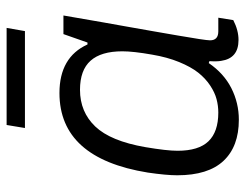

<svg xmlns="http://www.w3.org/2000/svg" viewBox="-102 -638 752 589"><g transform="rotate(-90 274.5 -344.0)"><path d="M175.8 -644 185.1 -700.2H482.9L473.1 -644ZM201.2 12.2Q119.1 12.2 75 -34.9Q30.8 -82 30.8 -176.8Q30.8 -210.4 39.1 -267.1Q83 -538.1 283.2 -538.1Q393.1 -538.1 432.1 -452.1H438L463.9 -525.9H521L500 -404.8Q496.1 -382.3 487.5 -334.7Q479 -287.1 472.7 -250.7Q466.3 -214.4 459.5 -174.6Q452.6 -134.8 448.7 -109.1Q444.8 -83.5 444.8 -76.2Q444.8 -50.8 472.2 -50.8H514.2L506.8 -4.9Q475.6 11.2 445.8 11.2Q389.6 11.2 381.8 -42Q379.4 -54.7 380.9 -78.1L375 -80.1Q343.3 -33.7 297.9 -10.7Q252.4 12.2 201.2 12.2ZM223.1 -50.8Q244.1 -50.8 264.4 -56.2Q284.7 -61.5 306.4 -75.9Q328.1 -90.3 345.7 -112.5Q363.3 -134.8 378.2 -171.1Q393.1 -207.5 400.9 -253.9Q411.1 -311.5 411.1 -345.2Q411.1 -410.2 382.3 -442.6Q353.5 -475.1 293 -475.1Q225.1 -475.1 180.4 -428.2Q135.7 -381.3 117.2 -274.9Q106 -209 106 -175.8Q106 -111.3 135 -81.1Q164.1 -50.8 223.1 -50.8Z"/></g></svg>

Font: Archivo Light
Style: Italic
Weight: 300
Italic angle: -10°
Designer: Hector Gatti
Foundry: Omnibus-Type
Version: Version 2.001